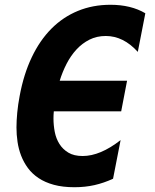

<svg xmlns="http://www.w3.org/2000/svg" viewBox="-20 -762 642 796"><path d="M288.6 14.2Q240.2 14.2 203.4 4.2Q166.5 -5.9 139.9 -23.7Q113.3 -41.5 95.7 -65.4Q78.1 -89.4 67.6 -116.7Q57.1 -144 52.7 -173.8Q48.3 -203.6 48.3 -233.4Q48.3 -261.2 51.5 -295.2Q54.7 -329.1 61.5 -364.3Q78.1 -454.1 111.6 -524.4Q145 -594.7 193.1 -643.1Q241.2 -691.4 303 -716.8Q364.7 -742.2 438 -742.2Q522.9 -742.2 582.5 -707L551.3 -546.9Q491.7 -612.8 418.5 -612.8Q381.3 -612.8 351.1 -597.7Q320.8 -582.5 297.1 -556.9Q273.4 -531.2 256.1 -497.6Q238.8 -463.9 227.5 -427.2H506.8L482.4 -300.3H203.1Q201.7 -285.6 201.7 -271Q201.7 -243.2 207 -215.3Q212.4 -187.5 226.3 -165.3Q240.2 -143.1 263.4 -129.2Q286.6 -115.2 322.8 -115.2Q395.5 -115.2 480 -181.2L448.7 -21Q410.6 -3.4 371.8 5.4Q333 14.2 288.6 14.2Z"/></svg>

Font: Hack
Style: Bold Italic
Weight: 700
Italic angle: -11°
Monospace: yes
Designer: Christopher Simpkins
Foundry: Christopher Simpkins
Version: Version 2.017; ttfautohint (v1.4.1) -l 4 -r 80 -G 350 -x 0 -